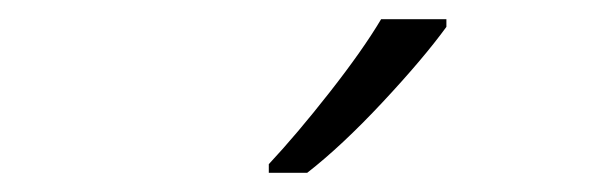

<svg xmlns="http://www.w3.org/2000/svg" viewBox="-20 -786 640 200"><path d="M260 -615Q289 -646 323.5 -690Q358 -734 377 -766H445V-758Q421 -725 378.5 -679.5Q336 -634 300 -606H260Z"/></svg>

Font: Noto Sans Mono UI Light
Style: Regular
Weight: 300
Monospace: yes
Designer: Monotype Design team
Foundry: Monotype Imaging Inc.
Version: Version 1.000